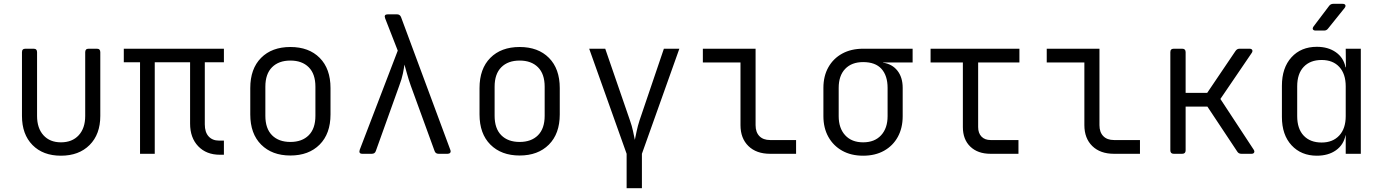

<svg xmlns="http://www.w3.org/2000/svg" viewBox="-20 -805 7240 1005"><path d="M299 10Q205 10 150 -46Q95 -102 95 -198V-532Q95 -550 113 -550H156Q174 -550 174 -532V-198Q174 -134 207.5 -97Q241 -60 299 -60Q358 -60 392 -97Q426 -134 426 -198V-532Q426 -550 444 -550H487Q505 -550 505 -532V-198Q505 -102 449 -46Q393 10 299 10Z M1131 5Q1060 5 1017.5 -39.5Q975 -84 975 -158V-479H790V0H713V-479H628V-550H1152V-479H1052V-154Q1052 -113 1072 -91Q1092 -69 1127 -69H1152V5Z M1500 9Q1404 9 1347 -48Q1290 -105 1290 -206V-344Q1290 -445 1346.5 -502Q1403 -559 1500 -559Q1597 -559 1653.5 -502Q1710 -445 1710 -344V-206Q1710 -105 1653 -48Q1596 9 1500 9ZM1500 -62Q1561 -62 1596 -97Q1631 -132 1631 -199V-351Q1631 -418 1596 -453Q1561 -488 1500 -488Q1439 -488 1404 -453Q1369 -418 1369 -351V-199Q1369 -132 1404 -97Q1439 -62 1500 -62Z M1877 0Q1856 0 1863 -21L2062 -540L1996 -709Q1988 -730 2010 -730H2058Q2073 -730 2079 -716L2337 -21Q2341 -11 2336.5 -5.5Q2332 0 2323 0H2276Q2260 0 2255 -14L2130 -357Q2118 -391 2110 -420.5Q2102 -450 2097 -467Q2095 -450 2089 -420.5Q2083 -391 2070 -357L1947 -14Q1942 0 1926 0Z M2700 9Q2604 9 2547 -48Q2490 -105 2490 -206V-344Q2490 -445 2546.5 -502Q2603 -559 2700 -559Q2797 -559 2853.5 -502Q2910 -445 2910 -344V-206Q2910 -105 2853 -48Q2796 9 2700 9ZM2700 -62Q2761 -62 2796 -97Q2831 -132 2831 -199V-351Q2831 -418 2796 -453Q2761 -488 2700 -488Q2639 -488 2604 -453Q2569 -418 2569 -351V-199Q2569 -132 2604 -97Q2639 -62 2700 -62Z M3260 180V0L3064 -550H3148L3277 -176Q3288 -145 3293.5 -118.5Q3299 -92 3303 -73Q3307 -92 3312.5 -118.5Q3318 -145 3328 -176L3455 -550H3536L3340 0V180Z M4011 0Q3939 0 3897.5 -40.5Q3856 -81 3856 -150V-478H3659V-550H3935V-150Q3935 -113 3955 -92.5Q3975 -72 4011 -72H4147V0Z M4498 10Q4435 10 4388.5 -16Q4342 -42 4316 -88.5Q4290 -135 4290 -197V-345Q4290 -407 4316 -453Q4342 -499 4388.5 -524.5Q4435 -550 4498 -550H4757V-478H4602V-477Q4650 -470 4677.5 -435Q4705 -400 4705 -345V-197Q4705 -135 4679.5 -88.5Q4654 -42 4607.5 -16Q4561 10 4498 10ZM4498 -60Q4558 -60 4592 -97Q4626 -134 4626 -197V-345Q4626 -409 4594 -444.5Q4562 -480 4498 -480Q4438 -480 4404 -444.5Q4370 -409 4370 -345V-197Q4370 -134 4404 -97Q4438 -60 4498 -60Z M5165 0Q5098 0 5059 -37.5Q5020 -75 5020 -140V-478H4851V-550H5316V-478H5100V-140Q5100 -108 5117.5 -90Q5135 -72 5165 -72H5311V0Z M5811 0Q5739 0 5697.5 -40.5Q5656 -81 5656 -150V-478H5459V-550H5735V-150Q5735 -113 5755 -92.5Q5775 -72 5811 -72H5947V0Z M6124 0Q6106 0 6106 -18V-532Q6106 -550 6124 -550H6168Q6186 -550 6186 -532V-319H6299L6447 -538Q6455 -550 6468 -550H6520Q6531 -550 6534.5 -543.5Q6538 -537 6532 -528L6368 -287L6542 -22Q6548 -13 6544.5 -6.5Q6541 0 6531 0H6478Q6463 0 6456 -12L6300 -247H6186V-18Q6186 0 6168 0Z M6867 -645Q6856 -645 6852.5 -651Q6849 -657 6856 -667L6937 -774Q6945 -785 6959 -785H7007Q7019 -785 7022 -778.5Q7025 -772 7018 -763L6932 -656Q6924 -645 6911 -645ZM6873 10Q6791 10 6740.5 -44.5Q6690 -99 6690 -193V-356Q6690 -450 6740 -505Q6790 -560 6873 -560Q6932 -560 6972.5 -531.5Q7013 -503 7023 -453H7025L7024 -550H7103V0H7024V-97H7023Q7013 -47 6973 -18.5Q6933 10 6873 10ZM6898 -59Q6956 -59 6990 -95.5Q7024 -132 7024 -197V-353Q7024 -418 6990.5 -454.5Q6957 -491 6898 -491Q6838 -491 6804 -455Q6770 -419 6770 -353V-197Q6770 -131 6804 -95Q6838 -59 6898 -59Z"/></svg>

Font: Pitagon Sans Mono Light
Style: Regular
Weight: 300
Monospace: yes
Designer: Travis Tran
Foundry: Pitagon
Version: Version 1.001; ttfautohint (v1.8.4.7-5d5b);gftools[0.9.26]